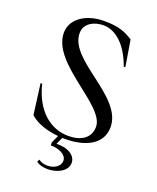

<svg xmlns="http://www.w3.org/2000/svg" viewBox="-167 -813 923 1128"><g transform="rotate(20 294.0 -249.0)"><path d="M310 15C426 15 534 -30 534 -141C534 -336 174 -427 174 -599C174 -664 239 -690 291 -690C367 -690 441 -626 485 -502H495L468 -666C421 -696 378 -715 288 -715C168 -715 86 -653 86 -569C86 -376 453 -249 453 -114C453 -41 393 -8 318 -8C204 -8 107 -88 69 -244H59L84 -53C122 -17 187 6 262 13L240 60V79C291 79 341 101 341 139C341 176 302 198 262 198C242 198 222 193 206 181L198 196C216 211 244 217 271 217C328 217 391 187 391 134C391 94 350 57 269 59L289 15Z"/></g></svg>

Font: Sprat
Style: Regular
Weight: 400
Designer: Ethan Nakache
Foundry: Collletttivo
Version: Version 2.000;Glyphs 3.2 (3217)